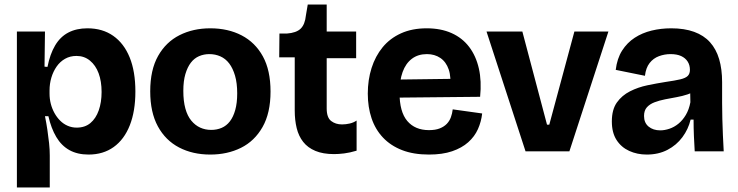

<svg xmlns="http://www.w3.org/2000/svg" viewBox="-20 -663 3231 841"><path d="M54 158V-290V-525H177L175 -371L188 -370Q199 -426 221.5 -464Q244 -502 279.5 -520.5Q315 -539 363 -539Q429 -539 476 -506Q523 -473 548 -411.5Q573 -350 573 -262Q573 -176 548.5 -114Q524 -52 478 -19Q432 14 368 14Q319 14 284 -5.5Q249 -25 226.5 -63Q204 -101 192 -154H177Q183 -125 187.5 -94.5Q192 -64 195 -36Q198 -8 198 18V158ZM316 -104Q352 -104 376 -124Q400 -144 412.5 -179.5Q425 -215 425 -260Q425 -307 412 -342Q399 -377 374 -397.5Q349 -418 315 -418Q287 -418 265 -405.5Q243 -393 228 -371.5Q213 -350 205 -323Q197 -296 197 -267V-253Q197 -230 202.5 -208.5Q208 -187 218.5 -168Q229 -149 243.5 -134.5Q258 -120 276.5 -112Q295 -104 316 -104Z M901 14Q824 14 764.5 -17Q705 -48 671.5 -109.5Q638 -171 638 -263Q638 -357 672.5 -418Q707 -479 766.5 -509Q826 -539 901 -539Q979 -539 1038.5 -508Q1098 -477 1131.5 -416Q1165 -355 1165 -262Q1165 -168 1130 -106.5Q1095 -45 1035.5 -15.5Q976 14 901 14ZM905 -94Q930 -94 951 -103Q972 -112 987 -131.5Q1002 -151 1010.5 -181.5Q1019 -212 1019 -254Q1019 -299 1009.5 -331.5Q1000 -364 984 -385Q968 -406 945.5 -416Q923 -426 897 -426Q873 -426 852 -417Q831 -408 816 -388.5Q801 -369 792 -338.5Q783 -308 783 -265Q783 -220 792 -187.5Q801 -155 818 -134.5Q835 -114 857 -104Q879 -94 905 -94Z M1443 12Q1395 12 1361.5 -2Q1328 -16 1308 -41.5Q1288 -67 1279.5 -102Q1271 -137 1271 -179V-412H1203L1204 -516H1236Q1278 -519 1297 -537.5Q1316 -556 1320 -596L1328 -643H1411V-525H1540V-408H1411V-188Q1411 -148 1430.5 -133Q1450 -118 1478 -118Q1495 -118 1512 -122Q1529 -126 1542 -135V-3Q1512 6 1487.5 9Q1463 12 1443 12Z M1859 14Q1791 14 1741 -5.5Q1691 -25 1657.5 -60.5Q1624 -96 1607.5 -145Q1591 -194 1591 -253Q1591 -313 1607.5 -365Q1624 -417 1656 -456Q1688 -495 1736.5 -517Q1785 -539 1849 -539Q1911 -539 1958 -518Q2005 -497 2035 -457.5Q2065 -418 2077.5 -363Q2090 -308 2083 -239L1683 -235V-314L1988 -318L1951 -275Q1957 -325 1945.5 -358.5Q1934 -392 1909 -409Q1884 -426 1850 -426Q1811 -426 1784 -405.5Q1757 -385 1743.5 -347.5Q1730 -310 1730 -257Q1730 -173 1764 -133Q1798 -93 1859 -93Q1887 -93 1906 -100.5Q1925 -108 1937 -120.5Q1949 -133 1955 -149.5Q1961 -166 1963 -184L2092 -166Q2088 -130 2073.5 -97.5Q2059 -65 2031 -40Q2003 -15 1960.5 -0.5Q1918 14 1859 14Z M2282 0 2111 -525H2268L2376 -117H2386L2496 -525H2645L2474 0Z M2813 14Q2771 14 2736 -2Q2701 -18 2680.5 -50Q2660 -82 2660 -131Q2660 -183 2682 -214Q2704 -245 2739.5 -263Q2775 -281 2816 -289.5Q2857 -298 2895 -304Q2937 -310 2960 -315.5Q2983 -321 2992.5 -330.5Q3002 -340 3002 -357Q3002 -378 2992 -393.5Q2982 -409 2963.5 -417.5Q2945 -426 2917 -426Q2891 -426 2866.5 -417Q2842 -408 2825.5 -387Q2809 -366 2805 -331L2677 -357Q2683 -407 2705 -441.5Q2727 -476 2760 -497.5Q2793 -519 2834 -529Q2875 -539 2920 -539Q2978 -539 3020.5 -523.5Q3063 -508 3090 -478Q3117 -448 3130 -404Q3143 -360 3143 -303V-212Q3143 -177 3144 -141.5Q3145 -106 3146.5 -70.5Q3148 -35 3150 0H3023Q3021 -31 3019.5 -66.5Q3018 -102 3018 -139H3005Q2995 -97 2969 -62Q2943 -27 2903.5 -6.5Q2864 14 2813 14ZM2872 -92Q2891 -92 2912 -99Q2933 -106 2951.5 -121Q2970 -136 2984 -159.5Q2998 -183 3004 -215L3003 -271L3027 -270Q3014 -257 2991.5 -249.5Q2969 -242 2944 -237.5Q2919 -233 2893.5 -228Q2868 -223 2847 -215Q2826 -207 2813.5 -193Q2801 -179 2801 -155Q2801 -125 2821 -108.5Q2841 -92 2872 -92Z"/></svg>

Font: Bricolage Grotesque 28pt
Style: Bold
Weight: 700
Designer: Mathieu Triay
Foundry: Atelier Triay
Version: Version 1.000;gftools[0.9.30]